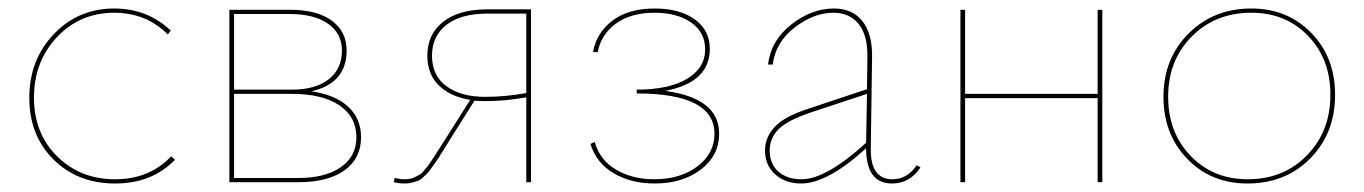

<svg xmlns="http://www.w3.org/2000/svg" viewBox="-20 -429 3212 452"><path d="M251 3Q163 3 106 -53.5Q49 -110 49 -199Q49 -288 106.5 -348.5Q164 -409 249 -409Q327 -409 382 -357L375 -348Q324 -399 249 -399Q168 -399 114 -341.5Q60 -284 60 -199Q60 -115 114.5 -61Q169 -7 251 -7Q332 -7 383 -61L392 -53Q338 3 251 3Z M713 -214Q769 -206 799.5 -178Q830 -150 830 -106Q830 -56 791 -28Q752 0 682 0H520V-406H663Q726 -406 761 -380.5Q796 -355 796 -310Q796 -233 713 -214ZM662 -396H531V-218H667Q723 -218 754 -242.5Q785 -267 785 -310Q785 -350 752.5 -373Q720 -396 662 -396ZM682 -10Q746 -10 782.5 -35.5Q819 -61 819 -106Q819 -154 779 -181Q739 -208 667 -208H531V-10Z M1128 -407H1230V0H1219V-200Q1171 -191 1123 -191Q1106 -191 1097 -192L1034 -92Q1030 -86 1021 -71Q1012 -56 1008.5 -51.5Q1005 -47 997.5 -36Q990 -25 986.5 -21.5Q983 -18 976 -11.5Q969 -5 963 -3Q957 -1 949.5 1Q942 3 933 3Q920 3 907 0L909 -10Q921 -7 932 -7Q939 -7 945 -8Q951 -9 956.5 -12Q962 -15 966.5 -17Q971 -19 976.5 -25.5Q982 -32 985 -35.5Q988 -39 994 -48Q1000 -57 1003 -61.5Q1006 -66 1013.5 -78Q1021 -90 1025 -96L1087 -194Q1041 -201 1013.5 -227.5Q986 -254 986 -298Q986 -348 1023 -377.5Q1060 -407 1128 -407ZM1122 -201Q1171 -201 1219 -210V-397H1128Q1065 -397 1031 -370.5Q997 -344 997 -298Q997 -251 1031 -226Q1065 -201 1122 -201Z M1546 -215Q1673 -198 1673 -114Q1673 -63 1630 -30Q1587 3 1521 3Q1466 3 1425 -21Q1384 -45 1370 -90L1380 -95Q1392 -52 1430.5 -29.5Q1469 -7 1520 -7Q1582 -7 1622 -37.5Q1662 -68 1662 -114Q1662 -209 1479 -209V-218Q1555 -218 1597.5 -243.5Q1640 -269 1640 -313Q1640 -353 1607 -376Q1574 -399 1521 -399Q1465 -399 1430 -373.5Q1395 -348 1387 -306L1376 -307Q1385 -353 1422.5 -381Q1460 -409 1521 -409Q1580 -409 1615.5 -383.5Q1651 -358 1651 -314Q1651 -235 1546 -215Z M2138 -40 2147 -35Q2122 3 2080 3Q2019 3 2019 -80Q1928 3 1866 3Q1829 3 1805 -18.5Q1781 -40 1781 -75Q1781 -106 1804 -130.5Q1827 -155 1883 -173L2021 -219L2022 -294Q2023 -346 2001.5 -372.5Q1980 -399 1942 -399Q1896 -399 1851 -364.5Q1806 -330 1799 -277H1788Q1795 -334 1843 -371.5Q1891 -409 1943 -409Q1987 -409 2010.5 -379Q2034 -349 2033 -294L2030 -82Q2028 -7 2081 -7Q2116 -7 2138 -40ZM1792 -75Q1792 -43 1812.5 -25Q1833 -7 1867 -7Q1925 -7 2019 -93L2021 -208L1888 -164Q1832 -145 1812 -124Q1792 -103 1792 -75Z M2564 -406H2575V0H2564V-198H2252V0H2241V-406H2252V-208H2564Z M2917 3Q2831 3 2775 -55Q2719 -113 2719 -201Q2719 -291 2778 -350Q2837 -409 2926 -409Q3011 -409 3067 -351.5Q3123 -294 3123 -206Q3123 -115 3064.5 -56Q3006 3 2917 3ZM2917 -7Q3002 -7 3057 -63.5Q3112 -120 3112 -206Q3112 -290 3059.5 -344.5Q3007 -399 2926 -399Q2841 -399 2785.5 -343Q2730 -287 2730 -201Q2730 -117 2783 -62Q2836 -7 2917 -7Z"/></svg>

Font: EauTest Hairline
Style: Regular
Weight: 250
Designer: Christian Thalmann (Catharsis Fonts)
Version: Version 0.001;PS 000.001;hotconv 1.0.88;makeotf.lib2.5.64775